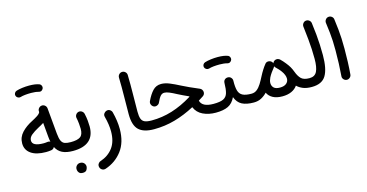

<svg xmlns="http://www.w3.org/2000/svg" viewBox="-96 -1190 3702 1935"><g transform="rotate(-15 1755.5 -222.0)"><path d="M59.1 -181.6Q59.1 -246.6 103.8 -294.2Q148.4 -341.8 216.3 -375.5Q246.6 -391.1 273.2 -408.2Q299.8 -425.3 306.6 -442.9L306.2 -449.2Q304.2 -467.8 316.7 -482.7Q329.1 -497.6 347.7 -499.5Q366.2 -501.5 381.1 -489Q396 -476.6 397.9 -457.5L422.4 -188Q427.2 -134.8 439.9 -109.1Q452.6 -83.5 476.3 -75.7Q500 -67.9 536.6 -67.9H537.1Q556.2 -67.9 569.6 -54.4Q583 -41 583 -22Q583 -2.9 569.6 10.5Q556.2 23.9 537.1 23.9H536.6Q466.8 23.9 423.8 2.2Q380.9 -19.5 358.4 -64.9Q347.7 -43 323.7 -39.6Q294.9 -35.6 270.5 -35.6Q169.4 -35.6 114.3 -74.5Q59.1 -113.3 59.1 -181.6ZM311 -130.9Q325.2 -132.8 338.4 -126Q333 -150.4 330.6 -179.7L317.4 -327.1Q303.2 -317.9 287.6 -309.1Q272 -300.3 255.4 -291.5Q213.4 -269 182.6 -244.1Q151.9 -219.2 151.9 -186.5Q151.9 -127.4 270.5 -127.4Q278.8 -127.4 289.6 -128.4Q300.3 -129.4 311 -130.9ZM118.2 -663.6Q113.8 -677.7 121.1 -691.4Q128.4 -705.1 143.6 -710Q169.9 -718.3 205.8 -722.9Q241.7 -727.5 276.9 -727.5Q344.2 -727.5 384.3 -711.4Q398.9 -703.6 403.3 -687.3Q407.7 -670.9 398.4 -657.2Q382.8 -633.8 356.4 -641.1Q324.2 -650.4 276.9 -650.4Q243.7 -650.4 213.9 -647.2Q184.1 -644 164.6 -637.7Q149.9 -633.8 136.2 -641.6Q122.6 -649.4 118.2 -663.6Z M491.2 -22Q491.2 -41 504.6 -54.4Q518.1 -67.9 537.1 -67.9Q606 -67.9 636.7 -89.6Q667.5 -111.3 667.5 -171.4Q667.5 -191.9 664.3 -225.6Q661.1 -259.3 654.3 -291Q651.9 -309.6 663.3 -325Q674.8 -340.3 693.4 -343.3Q711.9 -345.7 727.1 -334.2Q742.2 -322.8 745.6 -304.2Q753.9 -268.1 757.3 -232.2Q760.7 -196.3 760.7 -170.9Q760.7 -73.7 703.9 -24.9Q647 23.9 537.1 23.9Q518.1 23.9 504.6 10.5Q491.2 -2.9 491.2 -22ZM521.5 208.5Q521.5 189 535.9 173.6Q550.3 158.2 573.2 158.2Q589.4 158.2 600.6 164.8Q611.8 171.4 618.2 181.6Q626.5 193.8 626.5 209Q626.5 225.1 615.7 243.9Q605 262.7 573.2 262.7Q552.2 262.7 541 253.4Q529.8 244.1 525.4 231.9Q521.5 221.7 521.5 208.5Z M961.9 -279.3Q983.9 -287.6 1001 -276.4Q1018.1 -265.1 1022.5 -248Q1034.7 -201.2 1041 -156.2Q1047.4 -111.3 1047.4 -68.4Q1047.4 69.8 980.7 158Q914.1 246.1 806.2 282.2Q785.6 288.6 769 278.8Q752.4 269 747.6 252.4Q741.2 231 751.2 215.1Q761.2 199.2 776.4 194.3Q859.9 166.5 908 102.1Q956.1 37.6 956.1 -68.4Q956.1 -139.2 933.1 -225.1Q927.7 -245.1 938 -259.8Q948.2 -274.4 961.9 -279.3Z M1172.4 -188.5Q1172.4 -280.8 1174.1 -373.8Q1175.8 -466.8 1173.3 -569.8Q1172.9 -588.9 1185.8 -603Q1198.7 -617.2 1217.8 -617.7Q1236.3 -618.7 1250.7 -605.5Q1265.1 -592.3 1265.6 -573.2Q1268.1 -471.7 1266.4 -377.4Q1264.6 -283.2 1264.6 -189.9Q1264.6 -144 1273.9 -117.2Q1283.2 -90.3 1308.3 -79.1Q1333.5 -67.9 1380.9 -67.9H1381.3Q1400.4 -67.9 1413.8 -54.4Q1427.2 -41 1427.2 -22Q1427.2 -2.9 1413.8 10.5Q1400.4 23.9 1381.3 23.9H1380.9Q1273.4 23.9 1222.9 -24.2Q1172.4 -72.3 1172.4 -188.5Z M1565.9 -398.9Q1606.9 -398.9 1654.5 -379.2Q1702.1 -359.4 1756.3 -331.1Q1823.7 -296.4 1933.1 -250.5Q1945.3 -245.6 1953.1 -233.4Q1960.9 -221.2 1960.9 -208Q1960.9 -183.1 1939.5 -168.9Q1914.6 -152.3 1890.6 -137.7Q1908.2 -67.9 2025.9 -67.9H2026.4Q2045.4 -67.9 2058.8 -54.4Q2072.3 -41 2072.3 -22Q2072.3 -2.9 2058.8 10.5Q2045.4 23.9 2026.4 23.9H2025.9Q1951.2 23.9 1892.6 -4.2Q1834 -32.2 1809.6 -91.3Q1706.5 -36.1 1600.8 -6.1Q1495.1 23.9 1381.3 23.9Q1362.3 23.9 1348.6 10Q1335 -3.9 1335 -22Q1335 -40.5 1348.6 -54.2Q1362.3 -67.9 1381.3 -67.9Q1490.7 -67.9 1595.2 -100.3Q1699.7 -132.8 1805.2 -197.3Q1807.6 -200.7 1811 -203.6Q1778.8 -218.3 1750.7 -231.4Q1722.7 -244.6 1697.3 -257.8Q1655.8 -280.3 1625.7 -292.7Q1595.7 -305.2 1574.2 -305.2Q1550.8 -305.2 1533.7 -285.9Q1516.6 -266.6 1496.6 -221.7Q1490.7 -207 1470.5 -198.7Q1450.2 -190.4 1430.2 -202.6Q1417.5 -210.9 1411.6 -227.5Q1405.8 -244.1 1413.6 -261.2Q1442.9 -323.7 1477.8 -361.3Q1512.7 -398.9 1565.9 -398.9Z M1980 -22Q1980 -41 1993.7 -54.4Q2007.3 -67.9 2026.4 -67.9Q2095.7 -67.9 2129.4 -84.2Q2163.1 -100.6 2174.3 -139.4Q2185.5 -178.2 2186.5 -245.1Q2187.5 -266.1 2201.9 -278.1Q2216.3 -290 2235.8 -288.6Q2254.9 -287.6 2267.3 -273.2Q2279.8 -258.8 2278.8 -240.2Q2277.3 -176.8 2287.8 -138.9Q2298.3 -101.1 2329.8 -84.5Q2361.3 -67.9 2421.9 -67.9H2422.4Q2441.4 -67.9 2454.8 -54.4Q2468.3 -41 2468.3 -22Q2468.3 -2.9 2454.8 10.5Q2441.4 23.9 2422.4 23.9H2421.9Q2345.7 23.9 2299.6 -0.2Q2253.4 -24.4 2231.9 -83Q2203.6 -22.9 2155 0.5Q2106.4 23.9 2026.4 23.9Q2007.3 23.9 1993.7 10.5Q1980 -2.9 1980 -22ZM2027.3 -449.2Q2022.9 -463.4 2030.3 -477.1Q2037.6 -490.7 2052.7 -495.6Q2079.1 -503.9 2115 -508.5Q2150.9 -513.2 2186 -513.2Q2253.4 -513.2 2293.5 -497.1Q2308.1 -489.3 2312.5 -472.9Q2316.9 -456.5 2307.6 -442.9Q2292 -419.4 2265.6 -426.8Q2233.4 -436 2186 -436Q2152.8 -436 2123 -432.9Q2093.3 -429.7 2073.7 -423.3Q2059.1 -419.4 2045.4 -427.2Q2031.7 -435.1 2027.3 -449.2Z M2376.5 -22Q2376.5 -41 2389.9 -54.4Q2403.3 -67.9 2422.4 -67.9Q2455.1 -67.9 2479.7 -87.6Q2504.4 -107.4 2524.7 -140.1Q2544.9 -172.9 2564.9 -212.4Q2580.6 -243.2 2598.9 -272Q2617.2 -300.8 2634.8 -322.3L2635.7 -323.7Q2650.4 -341.3 2674.8 -338.4Q2689 -336.9 2699.7 -328.1Q2709.5 -319.8 2713.9 -307.1Q2717.3 -317.9 2725.1 -325.2Q2732.4 -332 2741.2 -335.4Q2741.2 -335.4 2741.7 -335.4Q2742.7 -335.4 2743.7 -335.9Q2744.1 -336.4 2744.6 -336.4Q2745.1 -336.4 2746.1 -336.4Q2746.6 -336.9 2747.6 -336.9Q2748 -336.9 2748 -337.4Q2749.5 -337.4 2750.5 -337.4Q2750.5 -337.4 2750.5 -337.4Q2752 -337.9 2752.9 -337.9Q2752.9 -337.9 2753.4 -337.9Q2754.4 -337.9 2755.4 -337.9Q2755.4 -337.9 2755.9 -337.9Q2756.8 -337.9 2757.8 -337.9Q2757.8 -337.9 2758.3 -337.9Q2759.3 -337.9 2760.3 -337.9Q2760.3 -337.9 2760.7 -337.9Q2761.7 -337.9 2763.2 -337.9Q2763.2 -337.9 2763.2 -337.9Q2764.6 -337.4 2765.6 -337.4Q2765.6 -337.4 2765.6 -337.4Q2767.1 -336.9 2768.1 -336.9Q2768.1 -336.9 2768.1 -336.9Q2769.5 -336.4 2770.5 -335.9Q2770.5 -335.9 2770.5 -335.9Q2781.2 -333 2789.1 -325.7Q2815.9 -299.8 2836.4 -273.4Q2858.4 -246.6 2872.3 -222.4Q2886.2 -198.2 2896.5 -169.9Q2915 -119.6 2941.7 -93.8Q2968.3 -67.9 3026.9 -67.9H3027.3Q3046.4 -67.9 3059.8 -54.4Q3073.2 -41 3073.2 -22Q3073.2 -2.9 3059.8 10.5Q3046.4 23.9 3027.3 23.9H3026.9Q2973.1 23.9 2936 8.8Q2898.9 -6.3 2874.5 -30.8Q2852.5 2 2812.3 20.3Q2772 38.6 2717.8 38.6Q2656.7 38.6 2617.9 17.3Q2579.1 -3.9 2562 -41Q2536.1 -13.2 2501.7 5.4Q2467.3 23.9 2422.4 23.9Q2403.3 23.9 2389.9 10.5Q2376.5 -2.9 2376.5 -22ZM2724.6 -259.8Q2716.8 -266.1 2713.4 -276.4Q2710.4 -269 2705.6 -263.2Q2690.9 -246.1 2674.3 -222.4Q2657.7 -198.7 2647 -177.2Q2632.3 -146.5 2632.3 -121.6Q2632.3 -91.8 2651.9 -72.5Q2671.4 -53.2 2715.8 -53.2Q2759.8 -53.2 2783 -73Q2806.2 -92.8 2806.2 -123Q2806.2 -160.6 2773.9 -205.1Q2764.2 -218.3 2752.9 -231Q2740.7 -244.6 2725.6 -258.8L2724.6 -259.8Z M2981.4 -22Q2981.4 -41 2994.9 -54.4Q3008.3 -67.9 3027.3 -67.9Q3084 -67.9 3105.5 -112.5Q3127 -157.2 3127 -242.7Q3127 -294.9 3124.5 -343Q3122.1 -391.1 3116.7 -448.5Q3111.3 -505.9 3101.6 -585.4Q3099.6 -604 3111.1 -619.4Q3122.6 -634.8 3141.1 -637.2Q3159.7 -639.6 3175 -627.9Q3190.4 -616.2 3192.9 -597.7Q3202.1 -528.3 3207.3 -473.4Q3212.4 -418.5 3214.8 -367.4Q3217.3 -316.4 3217.3 -258.3Q3217.3 -114.3 3175.5 -45.2Q3133.8 23.9 3027.3 23.9Q3008.3 23.9 2994.9 10.5Q2981.4 -2.9 2981.4 -22Z M3330.6 -563.5Q3328.6 -582 3340.1 -597.4Q3351.6 -612.8 3370.1 -615.2Q3388.7 -617.7 3404.3 -606Q3419.9 -594.2 3421.9 -575.7Q3430.2 -513.2 3435.1 -465.3Q3439.9 -417.5 3442.1 -370.6Q3444.3 -323.7 3444.3 -264.2Q3444.3 -197.8 3441.9 -127.7Q3439.5 -57.6 3434.1 2.9Q3432.6 21.5 3417.7 34.2Q3402.8 46.9 3384.3 45.4Q3365.2 43.5 3352.8 28.8Q3340.3 14.2 3342.3 -4.4Q3347.2 -64.5 3349.9 -134Q3352.5 -203.6 3352.5 -268.6Q3352.5 -324.7 3350.6 -367.9Q3348.6 -411.1 3343.8 -456.5Q3338.9 -502 3330.6 -563.5Z"/></g></svg>

Font: Mikhak Medium
Style: Regular
Weight: 500
Designer: Amin Abedi
Version: Version 3.3